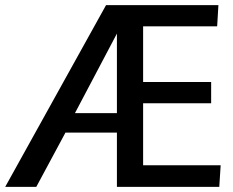

<svg xmlns="http://www.w3.org/2000/svg" viewBox="-53 -731 913 751"><path d="M-32.7 0 361.8 -710.9H801.3L796.4 -627.9H506.8V-410.2H772.9V-327.1H506.8V-84.5H810.1L804.7 0H404.3V-212.4H203.1L88.9 0ZM240.2 -288.6H404.3V-599.6Z"/></svg>

Font: Comme Medium
Style: Regular
Weight: 500
Version: Version 1.000;gftools[0.9.27]